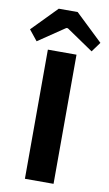

<svg xmlns="http://www.w3.org/2000/svg" viewBox="-124 -961 576 1010"><g transform="rotate(10 163.5 -456.0)"><path d="M314 -721 170 -819H162L20 -723L-25 -779L105 -912H206L352 -773ZM85 0 86 -690H239L238 0Z"/></g></svg>

Font: Taylor Sans Bold LRS
Style: Bold
Weight: 700
Italic angle: -8°
Designer: Natanael Gama
Version: Version 1.001 September 8, 2015